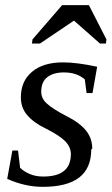

<svg xmlns="http://www.w3.org/2000/svg" viewBox="-20 -712 433 745"><path d="M338 -135 334 -132Q334 -59 287 -23Q240 13 146 13Q77 13 8 -18L28 -128H50L58 -61Q72 -47 95 -37Q118 -27 148 -27Q255 -27 255 -114Q255 -142 232 -165Q210 -187 158 -213Q110 -236 85 -266Q61 -294 61 -334Q61 -398 105 -434Q148 -470 225 -470Q278 -470 357 -453L339 -351H316L309 -404Q278 -431 228 -431Q188 -431 164 -413Q140 -395 140 -356Q140 -330 161 -311Q183 -290 239 -261Q289 -236 314 -205Q338 -175 338 -135ZM104 -543 106 -559 221 -692H325L393 -559L391 -543H368L267 -632L135 -543Z"/></svg>

Font: Libra Serif Modern
Style: Italic
Weight: 400
Italic angle: -12°
Designer: Stefan Peev, Context Ltd
Foundry: Stefan Peev, Context Ltd
Version: Version 1.000